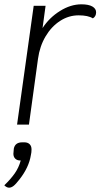

<svg xmlns="http://www.w3.org/2000/svg" viewBox="-51 -577 471 889"><path d="M394 -520Q394 -501 379 -492Q357 -506 313 -506Q267 -506 227 -480Q187 -454 160 -408.5Q133 -363 125 -305L83 0H28L105 -550H160L146 -447Q177 -495 226.5 -526Q276 -557 326 -557Q359 -557 376.5 -547Q394 -537 394 -520ZM95 115Q95 129 92 141Q83 198 39 254Q22 276 11.5 284Q1 292 -9 292Q-20 292 -31 281Q-1 252 17.5 225.5Q36 199 45 166H42Q28 166 19.5 157.5Q11 149 11 135L13 111Q19 82 52 82H62Q77 82 86 90.5Q95 99 95 115Z"/></svg>

Font: Krub Light
Style: Italic
Weight: 300
Italic angle: -8°
Designer: Ekaluck Peanpanawate
Foundry: Cadson Demak Co.,Ltd.
Version: Version 1.000; ttfautohint (v1.6)